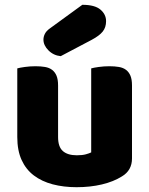

<svg xmlns="http://www.w3.org/2000/svg" viewBox="-20 -764 622 800"><path d="M52 -479Q62 -482 83.5 -485Q105 -488 128 -488Q150 -488 167.5 -485Q185 -482 197 -473Q209 -464 215.5 -448.5Q222 -433 222 -408V-193Q222 -152 242 -134.5Q262 -117 300 -117Q323 -117 337.5 -121Q352 -125 360 -129V-479Q370 -482 391.5 -485Q413 -488 436 -488Q458 -488 475.5 -485Q493 -482 505 -473Q517 -464 523.5 -448.5Q530 -433 530 -408V-104Q530 -54 488 -29Q453 -7 404.5 4.5Q356 16 299 16Q245 16 199.5 4Q154 -8 121 -33Q88 -58 70 -97.5Q52 -137 52 -193ZM323 -744Q375 -744 398.5 -724Q422 -704 422 -676Q422 -650 408 -632.5Q394 -615 362 -598L233 -530Q203 -533 182 -554Q161 -575 161 -599Q161 -611 167 -623Q173 -635 187 -645Z"/></svg>

Font: Baloo Paaji
Style: Regular
Weight: 400
Designer: Shuchita Grover and Ek Type
Foundry: Ek Type
Version: Version 1.007;PS 1.000;hotconv 1.0.88;makeotf.lib2.5.647800